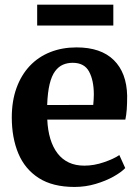

<svg xmlns="http://www.w3.org/2000/svg" viewBox="-20 -766 580 798"><path d="M290 11Q199 11 141.2 -26Q83.5 -63 56.2 -128.2Q29 -193.5 29 -278Q29 -346 48.5 -400Q68 -454 103.5 -491.8Q139 -529.5 188.5 -549.2Q238 -569 298 -569Q399.5 -569 453 -516.2Q506.5 -463.5 508.5 -368Q508.5 -335.5 506.8 -311.2Q505 -287 501 -269H176.5Q178.5 -224.5 189.2 -189Q200 -153.5 219.2 -128.5Q238.5 -103.5 266.2 -90.5Q294 -77.5 330.5 -77.5Q371 -77.5 412.2 -91.8Q453.5 -106 476 -121.5L500.5 -67.5Q484.5 -50.5 452 -32.2Q419.5 -14 377.2 -1.5Q335 11 290 11ZM176 -329.5 367.5 -330Q368.5 -340 369.2 -351Q370 -362 370 -372.5Q370 -432 350.2 -468.5Q330.5 -505 282 -505Q260 -505 241.5 -497Q223 -489 208.8 -469.8Q194.5 -450.5 186.2 -416.2Q178 -382 176 -329.5ZM451 -746.5V-660H134.5V-746.5Z"/></svg>

Font: Merriweather 20pt
Style: Bold
Weight: 700
Version: Version 2.100